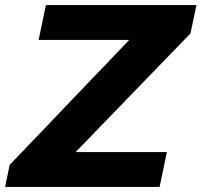

<svg xmlns="http://www.w3.org/2000/svg" viewBox="-33 -733 790 753"><path d="M-13 0 5 -86.5Q35.5 -118.5 74.2 -158.8Q113 -199 152.5 -240.2Q192 -281.5 224.5 -316L474 -576.5H118.5L147 -713H737.5L714 -602Q664 -550.5 615.8 -500.5Q567.5 -450.5 519 -400.5L263.5 -136.5H621.5L593 0Z"/></svg>

Font: Commissioner
Style: Bold Italic
Weight: 700
Italic angle: -12°
Designer: Kostas Bartsokas
Foundry: Kostas Bartsokas
Version: Version 1.000; ttfautohint (v1.8.3)